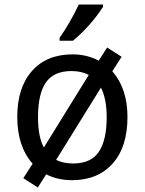

<svg xmlns="http://www.w3.org/2000/svg" viewBox="-20 -786 640 848"><path d="M184.1 -16.1 147 42 83 1 124 -63Q56.2 -140.1 56.2 -269Q56.2 -398.9 121.1 -472.4Q186 -545.9 300.8 -545.9Q363.3 -545.9 416 -518.1L453.1 -576.2L517.1 -535.2L476.1 -471.2Q543 -395 543 -269Q543 -136.7 477.3 -63.5Q411.6 9.8 297.9 9.8Q234.9 9.8 184.1 -16.1ZM173.8 -134.8 372.1 -455.1Q339.8 -472.2 295.9 -472.2Q217.3 -472.2 182.6 -421.6Q147.9 -371.1 147.9 -269Q147.9 -181.2 173.8 -134.8ZM425.8 -398.9 228 -80.1Q257.8 -64 303.2 -64Q381.8 -64 416.5 -115.5Q451.2 -167 451.2 -269Q451.2 -349.1 425.8 -398.9ZM243.2 -619.1Q289.1 -684.1 328.1 -766.1H435.1V-755.9Q380.4 -671.4 302.2 -606H243.2Z"/></svg>

Font: Apple Sans Adjectives
Style: Regular
Weight: 400
Monospace: yes
Foundry: Apple Sans Adjectives
Version: Version 0.01